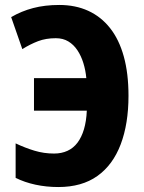

<svg xmlns="http://www.w3.org/2000/svg" viewBox="-20 -744 580 774"><path d="M205 -590Q165 -590 133.5 -578Q102 -566 70 -546L25 -675Q66 -699 113.5 -711.5Q161 -724 219 -724Q284 -724 335.5 -700.5Q387 -677 423.5 -631Q460 -585 479 -516.5Q498 -448 498 -358Q498 -245 466.5 -162Q435 -79 372.5 -34.5Q310 10 215 10Q167 10 123 0.5Q79 -9 43 -27V-166Q81 -148 119 -136.5Q157 -125 198 -125Q228 -125 252 -136Q276 -147 292.5 -169Q309 -191 318.5 -223Q328 -255 330 -298H117V-429H328Q325 -461 316 -490Q307 -519 292 -541.5Q277 -564 255.5 -577Q234 -590 205 -590Z"/></svg>

Font: Noto Sans Display Condensed ExtraBold
Style: Regular
Weight: 800
Width: 3
Designer: Monotype Design Team
Foundry: Monotype Imaging Inc.
Version: Version 2.003